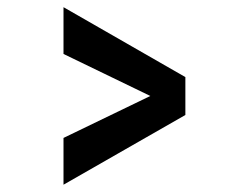

<svg xmlns="http://www.w3.org/2000/svg" viewBox="-20 -529 684 527"><path d="M154.3 -509.3 488.8 -317.4V-213.4L154.3 -22V-150.4L392.6 -265.6L154.3 -380.9Z"/></svg>

Font: Epilogue
Style: Bold
Weight: 700
Designer: Tyler Finck
Foundry: Etcetera Type Co
Version: Version 2.112